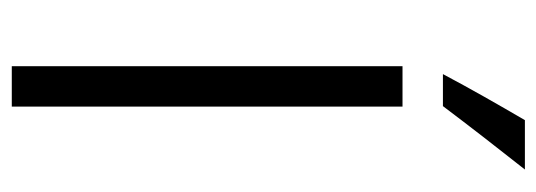

<svg xmlns="http://www.w3.org/2000/svg" viewBox="-320 -614 933 334"><g transform="rotate(90 147.0 -446.5)"><path d="M274.4 -892.6H188.5C161.1 -845.7 133.8 -797.9 108.4 -750H164.1C200.2 -797.9 237.3 -845.7 274.4 -892.6ZM165 0V-679.7H94.7V0Z"/></g></svg>

Font: My Font
Style: Regular
Weight: 400
Designer: Alfredo Marco Pradil
Version: Version 0.001